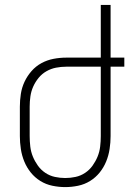

<svg xmlns="http://www.w3.org/2000/svg" viewBox="-20 -755 540 783"><path d="M246 8Q220 8 193.5 2.5Q167 -3 144.5 -17Q122 -31 105.5 -51.5Q89 -72 79 -96.5Q69 -121 65 -147.5Q61 -174 61 -200V-320Q61 -346 65 -372Q69 -398 80 -421.5Q91 -445 108.5 -465Q126 -485 149 -497.5Q172 -510 198 -515Q224 -520 250 -520H391V-735H431V-520H487V-483H431V-200Q431 -174 427 -147.5Q423 -121 413 -96.5Q403 -72 386.5 -51.5Q370 -31 347.5 -17Q325 -3 298.5 2.5Q272 8 246 8ZM246 -29Q267 -29 288 -33.5Q309 -38 327 -50Q345 -62 357.5 -79.5Q370 -97 378 -116.5Q386 -136 388.5 -157.5Q391 -179 391 -200V-483H250Q229 -483 208.5 -479Q188 -475 169.5 -464.5Q151 -454 137.5 -437.5Q124 -421 115.5 -402Q107 -383 104 -362Q101 -341 101 -320V-200Q101 -179 103.5 -157.5Q106 -136 114 -116.5Q122 -97 134.5 -79.5Q147 -62 165 -50Q183 -38 204 -33.5Q225 -29 246 -29Z"/></svg>

Font: Iosevka Extralight
Style: Regular
Weight: 200
Monospace: yes
Designer: Belleve Invis
Foundry: Belleve Invis
Version: Version 32.0.1; ttfautohint (v1.8.4)